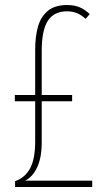

<svg xmlns="http://www.w3.org/2000/svg" viewBox="-20 -744 426 764"><path d="M247 -724Q276 -724 297 -715Q318 -706 337 -688L321 -669Q299 -688 281.5 -693.5Q264 -699 247 -699Q195 -699 170.5 -661.5Q146 -624 146 -541V-366H267V-341H146V-177Q146 -117 128 -78.5Q110 -40 80 -25H347V0H40V-23Q80 -37 100 -74.5Q120 -112 120 -182V-341H39V-366H120V-548Q120 -598 131 -637.5Q142 -677 170 -700.5Q198 -724 247 -724Z"/></svg>

Font: Noto Sans Hebrew ExtraCondensed Thin
Style: Regular
Weight: 100
Width: 2
Designer: Monotype Design Team
Foundry: Monotype Imaging Inc.
Version: Version 2.004; ttfautohint (v1.8.4.7-5d5b)